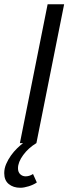

<svg xmlns="http://www.w3.org/2000/svg" viewBox="-59 -676 331 907"><path d="M26 119Q26 137 36.5 147Q47 157 62 157Q80 157 97 146L115 186Q99 197 76.5 204Q54 211 37 211Q4 211 -17.5 193.5Q-39 176 -39 142Q-39 120 -30 99Q-21 78 -7.5 59Q6 40 21.5 25Q37 10 50 0H35L166 -656H244L113 0Q75 23 50.5 56.5Q26 90 26 119Z"/></svg>

Font: mr_Source Sans Pro
Style: Italic
Weight: 400
Italic angle: -11°
Designer: Paul D. Hunt
Foundry: Adobe Systems Incorporated
Version: Version 1.036;July 10, 2024;FontCreator 11.5.0.2430 64-bit